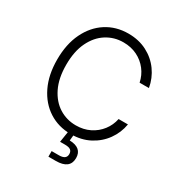

<svg xmlns="http://www.w3.org/2000/svg" viewBox="-215 -883 1158 1237"><g transform="rotate(30 364.0 -264.5)"><path d="M379.4 9.8Q287.6 9.8 216.3 -36.1Q145 -82 104.5 -165.8Q64 -249.5 64 -363.3Q64 -477.5 104.5 -561.5Q145 -645.5 216.3 -691.4Q287.6 -737.3 379.4 -737.3Q457 -737.3 517.8 -705.8Q578.6 -674.3 617.4 -620.4Q656.2 -566.4 668 -499H598.6Q588.4 -548.8 558.1 -588.1Q527.8 -627.4 482.2 -649.9Q436.5 -672.4 379.4 -672.4Q311 -672.4 254.6 -636.7Q198.2 -601.1 164.8 -532.2Q131.3 -463.4 131.3 -363.3Q131.3 -263.2 165 -194.3Q198.7 -125.5 254.9 -90.3Q311 -55.2 379.4 -55.2Q436.5 -55.2 482.2 -77.9Q527.8 -100.6 558.1 -139.9Q588.4 -179.2 598.6 -228.5H668Q656.7 -162.1 617.9 -108.2Q579.1 -54.2 518.3 -22.2Q457.5 9.8 379.4 9.8ZM328.1 207.5V166H382.3Q436.5 166 436.5 126.5Q436.5 106 423.6 96.4Q410.6 86.9 381.3 86.9H345.2L361.3 -15.1H399.4V3.4L395 48.3Q487.3 51.3 487.3 126.5Q487.3 207.5 382.8 207.5Z"/></g></svg>

Font: Inter Light
Style: Regular
Weight: 300
Designer: Rasmus Andersson
Foundry: rsms
Version: Version 4.000;git-a52131595